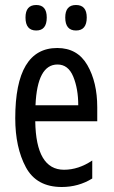

<svg xmlns="http://www.w3.org/2000/svg" viewBox="-20 -738 458 768"><path d="M209 -546Q41 -546 41 -265Q41 -148 83.5 -69Q126 10 227 10Q294 10 349 -24V-96Q294 -59 236 -59Q124 -59 121 -253H369V-309Q369 -409 329.5 -477.5Q290 -546 209 -546ZM210 -480Q253 -480 273 -431.5Q293 -383 293 -317H122Q129 -480 210 -480ZM241 -668Q241 -616 284 -616Q327 -616 327 -668Q327 -718 284 -718Q241 -718 241 -668ZM82 -668Q82 -616 125 -616Q167 -616 167 -668Q167 -718 125 -718Q82 -718 82 -668Z"/></svg>

Font: Noto Sans Display Condensed
Style: Regular
Weight: 400
Width: 3
Designer: Monotype Design Team
Foundry: Monotype Imaging Inc.
Version: Version 1.900